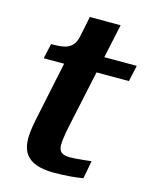

<svg xmlns="http://www.w3.org/2000/svg" viewBox="-107 -762 661 838"><g transform="rotate(15 223.5 -343.5)"><path d="M216 5Q169 5 136.5 -7Q104 -19 87.5 -44.5Q71 -70 71 -111Q71 -134 76 -164.5Q81 -195 88 -226L150 -522L216 -539H447L431 -466H46L61 -534H70Q99 -534 119.5 -538.5Q140 -543 154 -556.5Q168 -570 174 -595L194 -692H333L229 -206Q226 -190 223 -174Q220 -158 218.5 -145Q217 -132 217 -122Q217 -97 229.5 -87.5Q242 -78 266 -78Q282 -78 301 -79.5Q320 -81 337 -83Q354 -85 364 -86L349 -5Q326 -1 292.5 2Q259 5 216 5Z"/></g></svg>

Font: Roboto Serif 20pt SemiBold
Style: Italic
Weight: 600
Italic angle: -10°
Version: Version 1.007